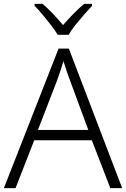

<svg xmlns="http://www.w3.org/2000/svg" viewBox="-20 -967 648 987"><path d="M547 0 452 -246H156L60 0H0L281 -717H334L608 0ZM339 -556Q335 -566 329 -583Q323 -600 317 -619Q311 -638 306 -653Q301 -636 295.5 -618Q290 -600 284 -584Q278 -568 274 -555L175 -299H434ZM277 -788Q264 -810 243 -837Q222 -864 199.5 -891Q177 -918 158 -937V-947H199Q226 -924 253.5 -895Q281 -866 304 -838Q328 -866 356.5 -895Q385 -924 412 -947H453V-937Q435 -918 411.5 -891Q388 -864 366.5 -837Q345 -810 333 -788Z"/></svg>

Font: Noto Sans Khmer Light
Style: Regular
Weight: 300
Version: Version 2.003